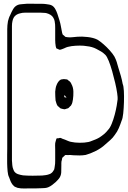

<svg xmlns="http://www.w3.org/2000/svg" viewBox="-20 -780 705 1061"><path d="M652 -113Q645 -92 636.5 -72Q628 -52 614 -34Q604 -19 590 -6.5Q576 6 562 18Q540 39 508.5 54.5Q477 70 454 76Q437 79 419.5 79Q402 79 385 78Q377 77 368.5 76.5Q360 76 351 77Q349 77 345.5 76.5Q342 76 340 77Q339 78 337.5 79.5Q336 81 334 83Q333 84 330 86.5Q327 89 325 91Q323 95 322.5 100.5Q322 106 320 110Q319 115 319 121Q319 127 319 132Q318 148 318.5 166Q319 184 311 199Q307 206 300.5 213Q294 220 288 226Q279 234 268.5 242Q258 250 246 255Q238 258 229 259Q220 260 212 260Q196 261 180.5 261Q165 261 149 261Q132 261 113 261.5Q94 262 77 258Q73 256 67 254Q61 252 58 249Q56 247 54 245Q52 243 50 241Q43 232 38.5 221.5Q34 211 30 199Q24 188 22 166.5Q20 145 19.5 120.5Q19 96 19.5 74.5Q20 53 20 42V-572Q20 -595 20 -618Q20 -641 24 -663Q26 -671 29 -680Q32 -689 36 -696Q43 -713 52.5 -729.5Q62 -746 79 -753Q87 -756 96 -756.5Q105 -757 113 -758Q130 -760 147.5 -759.5Q165 -759 182 -759Q196 -759 210 -759Q224 -759 237 -757Q245 -756 253 -754.5Q261 -753 268 -749Q279 -742 286 -729Q293 -716 297 -704Q303 -686 308.5 -668Q314 -650 317 -632Q319 -624 320 -616Q321 -608 323 -600Q324 -598 324.5 -595Q325 -592 326 -590Q328 -587 331.5 -585Q335 -583 336 -581Q340 -577 342 -576Q345 -575 349 -575Q353 -575 356 -574Q369 -573 382 -574.5Q395 -576 408 -577Q431 -579 463.5 -575.5Q496 -572 518 -561Q533 -552 551.5 -536Q570 -520 586.5 -501.5Q603 -483 612 -468Q620 -453 625 -437.5Q630 -422 634 -406Q641 -384 647.5 -361.5Q654 -339 658 -316Q663 -305 664.5 -277Q666 -249 665 -215.5Q664 -182 661 -153.5Q658 -125 652 -113ZM285 47Q285 35 284.5 22.5Q284 10 288 -1Q289 -3 290 -8Q291 -13 292 -14Q294 -16 298 -16Q302 -16 304 -16Q308 -18 313 -18Q317 -18 323 -14Q331 -12 338.5 -8.5Q346 -5 354 -2Q369 5 394.5 7.5Q420 10 445.5 8Q471 6 486 -1Q497 -5 508 -9.5Q519 -14 529 -20Q543 -29 555 -39Q567 -49 577 -62Q588 -73 597.5 -96.5Q607 -120 614 -146.5Q621 -173 625 -196.5Q629 -220 630 -231Q631 -240 627.5 -265Q624 -290 616.5 -322Q609 -354 600 -386Q591 -418 581 -443Q571 -468 562 -477Q551 -488 538.5 -495.5Q526 -503 512 -510Q489 -522 459 -525Q444 -528 421 -528Q398 -528 375 -525Q352 -522 337 -514Q333 -512 328.5 -510.5Q324 -509 319 -507Q318 -507 315.5 -506Q313 -505 311 -505Q308 -505 304.5 -507Q301 -509 298 -510Q297 -511 294.5 -511.5Q292 -512 291 -513Q290 -515 289.5 -519Q289 -523 288 -524Q285 -542 285 -559V-626Q285 -635 284.5 -644.5Q284 -654 282 -663Q281 -668 279 -673.5Q277 -679 274 -683Q269 -692 259 -698Q249 -704 238 -707Q231 -709 221.5 -709Q212 -709 204 -710H146Q133 -710 118 -710Q103 -710 90 -706Q80 -704 70.5 -698Q61 -692 56 -683Q51 -674 49 -664Q46 -651 46 -636.5Q46 -622 46 -608V-21Q46 -6 46 18.5Q46 43 46 67.5Q46 92 46 107Q47 120 48 132.5Q49 145 54 157Q55 159 56 161.5Q57 164 58 166Q66 178 80 182.5Q94 187 107 189Q130 191 160.5 191Q191 191 213 190Q224 189 234 187.5Q244 186 254 182Q260 180 263 177Q267 175 271.5 169Q276 163 278 159Q280 156 280.5 151.5Q281 147 282 143Q284 134 284.5 124.5Q285 115 285 106ZM333 -343Q337 -342 342 -342Q347 -342 351 -341Q353 -340 354.5 -338.5Q356 -337 357 -336Q360 -334 363.5 -331.5Q367 -329 368 -327Q370 -325 372 -321.5Q374 -318 375 -315Q385 -297 385.5 -273.5Q386 -250 383 -230Q382 -223 380 -214.5Q378 -206 374 -200Q373 -197 370.5 -195Q368 -193 366 -191Q365 -190 362.5 -187Q360 -184 358 -183Q356 -181 352 -180.5Q348 -180 345 -178Q343 -178 340.5 -177Q338 -176 336 -176Q334 -176 331 -177Q328 -178 326 -178Q323 -179 320 -179.5Q317 -180 315 -181Q311 -182 307 -188Q301 -192 299 -194Q294 -201 291.5 -209.5Q289 -218 287 -225Q286 -237 285.5 -249Q285 -261 285 -273Q286 -283 287.5 -292.5Q289 -302 293 -311Q296 -319 301.5 -327Q307 -335 314 -339Q317 -341 322 -341.5Q327 -342 333 -343ZM336 -243Q338 -242 340.5 -242Q343 -242 345 -241Q347 -241 347 -241Q348 -242 347 -242Q346 -242 346 -243Q344 -245 342 -247.5Q340 -250 338 -253Q338 -253 337.5 -254Q337 -255 336 -253Q334 -246 336 -243Z"/></svg>

Font: Rubik Vinyl
Style: Regular
Weight: 400
Designer: Hubert and Fischer, NaN
Foundry: Hubert and Fischer, NaN
Version: Version 2.200